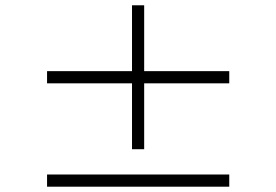

<svg xmlns="http://www.w3.org/2000/svg" viewBox="-20 -764 1040 723"><path d="M522.9 -496.1H843.3V-450.2H522.9V-202.1H477.1V-450.2H157.2V-496.1H477.1V-744.1H522.9ZM157.2 -106.9H843.3V-61H157.2Z"/></svg>

Font: I.MingCP
Style: Regular
Weight: 400
Designer: I.Font Project
Version: Version 8.000; Sep 06, 2022